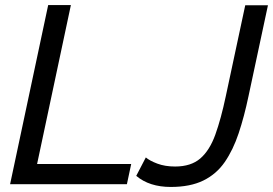

<svg xmlns="http://www.w3.org/2000/svg" viewBox="-20 -730 1082 761"><path d="M171 -710H261L127 -80H500L483 0H20ZM657 11Q572 11 520 -33L558 -106Q573 -93 603.5 -81.5Q634 -70 674 -70Q737 -70 774 -102Q811 -134 833.5 -196.5Q856 -259 875 -349L952 -709H1042L965 -349Q948 -268 926 -202Q904 -136 871 -88Q838 -40 786 -14.5Q734 11 657 11Z"/></svg>

Font: Raleway Medium
Style: Italic
Weight: 500
Italic angle: -12°
Designer: Matt McInerney, Pablo Impallari, Rodrigo Fuenzalida
Foundry: Matt McInerney, Pablo Impallari, Rodrigo Fuenzalida
Version: Version 4.026